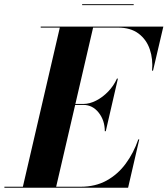

<svg xmlns="http://www.w3.org/2000/svg" viewBox="-68 -874 780 894"><path d="M314.5 -854.5H554.5V-850H314.5ZM320.5 -385.5H282L193.5 -4.5H307.5Q376 -4.5 428.2 -33.2Q480.5 -62 517.2 -111.8Q554 -161.5 576 -225H580.5L528.5 0H-47.5V-4.5H38.5L210.5 -745.5H121.5V-750H692.5L644.5 -545H640Q645 -598.5 629.5 -644.2Q614 -690 577 -717.8Q540 -745.5 481.5 -745.5H365.5L283 -390H320.5Q349 -390 379.5 -405.5Q410 -421 435.8 -447.8Q461.5 -474.5 476.5 -508H481L424.5 -263H420Q420 -313.5 391.5 -349.5Q363 -385.5 320.5 -385.5Z"/></svg>

Font: Bodoni* 36pt
Style: Bold Italic
Weight: 700
Italic angle: -13°
Version: Version 2.3